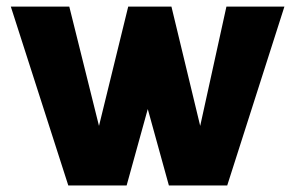

<svg xmlns="http://www.w3.org/2000/svg" viewBox="-20 -570 897 590"><path d="M854 -549.8 678.2 0H499L434.1 -234.9L369.1 0H189.9L13.2 -549.8H192.9L284.2 -183.1L374 -549.8H506.8L595.2 -183.1L675.8 -549.8Z"/></svg>

Font: Oakes Grotesk Bold
Style: Regular
Weight: 700
Designer: Samuel Oakes
Foundry: Samuel Oakes
Version: Version 1.000;PS 001.000;hotconv 1.0.88;makeotf.lib2.5.64775